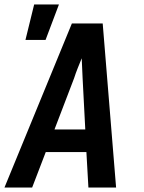

<svg xmlns="http://www.w3.org/2000/svg" viewBox="-26 -840 646 860"><path d="M-6 0 296 -735H434L494 0H370L361 -159H179L118 0ZM356 -260 344 -490Q343 -512 342 -534.5Q341 -557 340 -579Q331 -557 322 -534.5Q313 -512 306 -490L218 -260ZM88 -661 127 -820H238L178 -661Z"/></svg>

Font: Iosevka Extended
Style: Bold Italic
Weight: 700
Width: 7
Italic angle: -9°
Monospace: yes
Designer: Belleve Invis
Foundry: Belleve Invis
Version: Version 32.5.0; ttfautohint (v1.8.4)